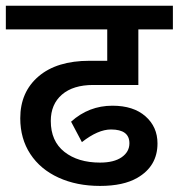

<svg xmlns="http://www.w3.org/2000/svg" viewBox="-34 -646 606 651"><path d="M269.5 -439.9H329.6V-546.4H-14.2V-626.5H552.2V-546.4H435.1V-357.9H282.2Q213.9 -357.9 176 -325.2Q138.2 -292.5 138.2 -235.8Q138.2 -167.5 184.3 -131.1Q230.5 -94.7 305.2 -94.7Q352.5 -94.7 378.7 -113Q404.8 -131.3 404.8 -160.2Q404.8 -207 342.3 -207Q298.3 -207 243.7 -164.1L207 -233.4Q267.1 -287.6 347.2 -287.6Q418.5 -287.6 459.2 -251.7Q500 -215.8 500 -159.7Q500 -82.5 431.6 -43Q384.3 -15.6 305.2 -15.6Q226.1 -15.6 164.6 -43.7Q103 -71.8 68.8 -123.8Q34.7 -175.8 34.7 -245.1Q34.7 -334 96.7 -387Q158.7 -439.9 269.5 -439.9Z"/></svg>

Font: Yantramanav Medium
Style: Regular
Weight: 500
Version: Version 1.001;PS 1.0;hotconv 1.0.72;makeotf.lib2.5.5900; ttf